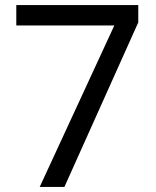

<svg xmlns="http://www.w3.org/2000/svg" viewBox="-20 -734 612 754"><path d="M136 0 429 -634H44V-714H523V-646L233 0Z"/></svg>

Font: Noto Sans Bamum
Style: Regular
Weight: 400
Designer: Monotype Design Team
Foundry: Monotype Imaging Inc.
Version: Version 2.001